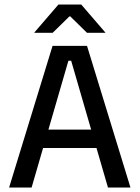

<svg xmlns="http://www.w3.org/2000/svg" viewBox="-20 -846 630 866"><path d="M21 0 217 -639H372.5L568.5 0H467L301 -572H288.5L122.5 0ZM149 -178.5V-261.5H439.5V-178.5ZM243.5 -825.5H346.5L455 -699.5V-698H372.5L297 -772H293L217.5 -698H135V-699.5Z"/></svg>

Font: Anek Tamil Medium
Style: Regular
Weight: 500
Designer: Aadarsh Rajan (Tamil), Yesha Goshar (Latin)
Foundry: Ek Type
Version: Version 1.003